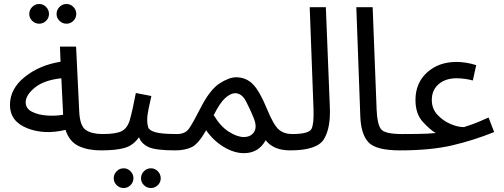

<svg xmlns="http://www.w3.org/2000/svg" viewBox="-20 -750 2531 964"><path d="M536 -38Q536 -77 496 -77Q442 -77 412 -96.5Q382 -116 378 -186L362 -516H281L284 -440Q178 -423 104 -363.5Q30 -304 30 -223Q30 -141 116 -106.5Q202 -72 309 -98Q328 -39 374.5 -17Q421 5 486 5Q508 5 522 -8.5Q536 -22 536 -38ZM109 -236Q109 -273 155.5 -310.5Q202 -348 288 -357L297 -174Q260 -167 216 -170Q172 -173 140.5 -189Q109 -205 109 -236ZM314 -631Q334 -631 348.5 -645.5Q363 -660 363 -680Q363 -700 348.5 -715Q334 -730 314 -730Q293 -730 278.5 -715Q264 -700 264 -680Q264 -660 278.5 -645.5Q293 -631 314 -631ZM177 -631Q197 -631 211.5 -645.5Q226 -660 226 -680Q226 -700 211.5 -715Q197 -730 177 -730Q156 -730 141.5 -715Q127 -700 127 -680Q127 -660 141.5 -645.5Q156 -631 177 -631Z M909 -38Q909 -77 869 -77Q792 -77 760.5 -86Q729 -95 724 -111Q719 -127 719 -147Q719 -171 726.5 -206Q734 -241 740 -268L662 -283Q645 -194 632.5 -150Q620 -106 591 -91.5Q562 -77 496 -77L486 5Q564 5 606.5 -7.5Q649 -20 678 -61Q690 -28 726 -11.5Q762 5 859 5Q881 5 895 -8.5Q909 -22 909 -38ZM738 194Q758 194 772.5 179.5Q787 165 787 145Q787 125 772.5 110Q758 95 738 95Q717 95 702.5 110Q688 125 688 145Q688 165 702.5 179.5Q717 194 738 194ZM601 194Q621 194 635.5 179.5Q650 165 650 145Q650 125 635.5 110Q621 95 601 95Q580 95 565.5 110Q551 125 551 145Q551 165 565.5 179.5Q580 194 601 194Z M1437 5Q1459 5 1473 -8.5Q1487 -22 1487 -38Q1487 -77 1447 -77Q1407 -77 1380.5 -99Q1354 -121 1320 -204Q1283 -294 1249 -328Q1215 -362 1165 -362Q1130 -362 1081.5 -330.5Q1033 -299 985 -204Q949 -133 929.5 -105Q910 -77 869 -77L859 5Q908 5 942 -11Q976 -27 1015 -96Q1051 -44 1103 -12.5Q1155 19 1205 19Q1278 19 1314 -46Q1353 5 1437 5ZM1053 -172Q1085 -235 1111 -258Q1137 -281 1159 -282Q1193 -283 1214.5 -242.5Q1236 -202 1254 -157Q1272 -112 1255.5 -87Q1239 -62 1204 -62Q1171 -62 1129 -88.5Q1087 -115 1053 -172Z M1437 5Q1572 5 1606.5 -51.5Q1641 -108 1636 -214L1616 -714H1535L1554 -205Q1557 -129 1544 -103Q1531 -77 1446 -77Z M1988 5Q2010 5 2024 -8.5Q2038 -22 2038 -38Q2038 -77 1998 -77Q1912 -77 1893 -101.5Q1874 -126 1871 -199L1851 -714H1769L1789 -167Q1792 -77 1829.5 -36Q1867 5 1988 5Z M1988 5Q2144 5 2252 -20.5Q2360 -46 2461 -87L2433 -160Q2375 -134 2354.5 -127Q2334 -120 2310 -112Q2281 -111 2243 -127Q2205 -143 2176.5 -173.5Q2148 -204 2148 -248Q2148 -298 2182.5 -327.5Q2217 -357 2272 -357Q2312 -357 2354 -346L2371 -423Q2320 -439 2272 -439Q2182 -439 2124 -386Q2066 -333 2066 -248Q2066 -178 2103.5 -137.5Q2141 -97 2168 -82Q2158 -81 2125 -79Q2092 -77 1998 -77Z"/></svg>

Font: Noto Sans Arabic UI
Style: Regular
Weight: 400
Designer: Nadine Chahine - Monotype Design Team
Foundry: Monotype Imaging Inc.
Version: Version 1.900